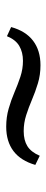

<svg xmlns="http://www.w3.org/2000/svg" viewBox="218 -556 152 628"><g transform="rotate(90 294.0 -242.0)"><path d="M394.4 -186.3Q362.9 -186.3 335.1 -194.4Q307.3 -202.4 281.9 -213.3Q256.5 -224.2 231 -232.7Q205.6 -241.1 179 -241.1Q150.8 -241.1 130.2 -229Q109.7 -216.9 98.4 -188.7L68.5 -202.4Q81.5 -250 113.3 -274.2Q145.2 -298.4 193.5 -298.4Q225 -298.4 252.8 -289.9Q280.6 -281.5 306 -270.6Q331.5 -259.7 356.9 -251.6Q382.3 -243.5 408.9 -243.5Q438.7 -243.5 458.1 -255.6Q477.4 -267.7 489.5 -296L519.4 -281.5Q505.6 -233.9 474.2 -210.1Q442.7 -186.3 394.4 -186.3Z"/></g></svg>

Font: Playfair 12pt
Style: Regular
Weight: 400
Designer: Claus Eggers Sørensen
Foundry: Claus Eggers Sørensen
Version: Version 2.000;gftools[0.9.28]